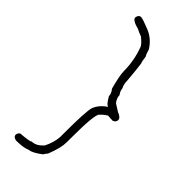

<svg xmlns="http://www.w3.org/2000/svg" viewBox="-276 -714 943 943"><g transform="rotate(45 195.0 -242.5)"><path d="M78.1 -673.8Q89.8 -673.8 143.1 -652.3Q189.5 -632.8 217.3 -587.9Q224.6 -561.5 231 -552.7Q235.8 -515.6 238.8 -515.6Q244.6 -475.1 250.5 -404.3Q250.5 -380.4 260.3 -361.3Q262.2 -342.3 273.9 -328.1Q273.9 -307.1 290 -287.1L327.1 -263.7Q356.4 -252.4 356.4 -236.3Q356.4 -221.2 338.9 -214.8Q326.2 -214.8 305.7 -216.8Q286.1 -205.1 272 -189.5Q254.4 -177.7 254.4 -9.8V19.5Q254.4 59.1 229 123Q215.3 139.2 215.3 142.6Q171.9 176.3 148.9 177.7Q122.6 189.5 72.3 189.5Q50.8 185.5 50.8 169.9Q50.8 159.2 62.5 150.4Q129.4 145 129.4 138.7Q162.1 138.7 189.9 105.5Q210.9 63 213.4 23.4V-5.9Q213.4 -151.9 223.1 -185.5Q237.3 -222.2 273.9 -246.1V-248Q262.7 -249 240.7 -287.1Q240.7 -305.7 225.1 -324.2Q205.6 -397.5 205.6 -425.8Q205.6 -497.6 180.2 -566.4Q175.8 -580.6 145 -605.5Q118.7 -615.2 109.4 -621.1Q58.6 -634.3 58.6 -652.3Q62.5 -673.8 78.1 -673.8Z"/></g></svg>

Font: CEF Fonts CJK
Style: Regular
Weight: 400
Designer: PartyBoss (派对大魔王)
Version: Release 2.25